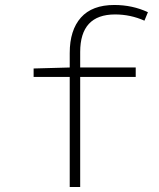

<svg xmlns="http://www.w3.org/2000/svg" viewBox="-20 -751 640 771"><path d="M260 0V-442H115V-476L260 -480V-538Q260 -630 305 -680.5Q350 -731 439 -731Q512 -731 574 -702L560 -668Q504 -693 442 -693Q302 -693 302 -542V-480H525V-442H302V0Z"/></svg>

Font: TypoPRO Source Code Pro
Style: Regular
Weight: 300
Monospace: yes
Designer: Paul D. Hunt, Teo Tuominen
Foundry: Adobe Systems Incorporated
Version: Version 2.010;PS 1.0;hotconv 1.0.84;makeotf.lib2.5.63406